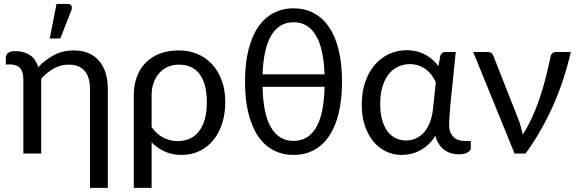

<svg xmlns="http://www.w3.org/2000/svg" viewBox="-20 -766 2884 958"><path d="M9 -480.5Q9 -492 19.8 -501.5Q30.5 -511 57 -511Q98 -511 128.5 -491.5Q159 -472 170.5 -430.5Q205 -468 249.5 -491.2Q294 -514.5 348.5 -514.5Q390.5 -514.5 422 -500.8Q453.5 -487 475 -461.8Q496.5 -436.5 507.2 -401Q518 -365.5 518 -322.5V171.5H429V-322.5Q429 -380 402.8 -411.8Q376.5 -443.5 322.5 -443.5Q283 -443.5 248.8 -424.5Q214.5 -405.5 185.5 -373V0H96.5V-369Q96.5 -408 80 -426.2Q63.5 -444.5 30.5 -444.5H9ZM228 -574 262 -746.5H317.5Q331 -746.5 336 -737.8Q341 -729 336 -714.5L281 -574Z M736.5 -132Q762 -95.5 795.8 -78.8Q829.5 -62 865.5 -62Q936 -62 974 -112.5Q1012 -163 1012 -256.5Q1012 -306 1001.8 -341.5Q991.5 -377 973.2 -399.8Q955 -422.5 929.2 -433Q903.5 -443.5 872.5 -443.5Q844 -443.5 819.2 -433.2Q794.5 -423 776.2 -403.2Q758 -383.5 747.2 -355Q736.5 -326.5 736.5 -290ZM647.5 -290Q647.5 -341.5 663 -383Q678.5 -424.5 707.5 -453.8Q736.5 -483 778.2 -498.8Q820 -514.5 872.5 -514.5Q920.5 -514.5 962.8 -497.5Q1005 -480.5 1036.2 -447.5Q1067.5 -414.5 1085.8 -366.5Q1104 -318.5 1104 -256.5Q1104 -200.5 1089 -152.2Q1074 -104 1046 -68.8Q1018 -33.5 977.2 -13.2Q936.5 7 885.5 7Q840 7 802.5 -9.8Q765 -26.5 736.5 -56V171.5H647.5Z M1290 -333Q1293 -195 1332.8 -129Q1372.5 -63 1445 -63Q1517 -63 1556.8 -129Q1596.5 -195 1599.5 -333ZM1599.5 -395Q1594.5 -527.5 1555 -591.2Q1515.5 -655 1445 -655Q1374 -655 1334.5 -591.2Q1295 -527.5 1290 -395ZM1445 -724.5Q1500.5 -724.5 1545.2 -700.8Q1590 -677 1621.5 -631Q1653 -585 1669.8 -516.5Q1686.5 -448 1686.5 -359Q1686.5 -269 1669.8 -200.8Q1653 -132.5 1621.5 -86.2Q1590 -40 1545.2 -16.5Q1500.5 7 1445 7Q1389 7 1344.2 -16.5Q1299.5 -40 1268 -86.2Q1236.5 -132.5 1219.5 -200.8Q1202.5 -269 1202.5 -359Q1202.5 -448 1219.5 -516.5Q1236.5 -585 1268 -631Q1299.5 -677 1344.2 -700.8Q1389 -724.5 1445 -724.5Z M2154.5 -355Q2147 -373 2135.2 -389.2Q2123.5 -405.5 2107.2 -418.2Q2091 -431 2070.2 -438.5Q2049.5 -446 2024.5 -446Q1995 -446 1968.2 -434.2Q1941.5 -422.5 1921.2 -398Q1901 -373.5 1889 -336Q1877 -298.5 1877 -247Q1877 -199 1887.5 -164.8Q1898 -130.5 1915.5 -108.2Q1933 -86 1956.5 -75.5Q1980 -65 2006 -65Q2031 -65 2053.8 -74.8Q2076.5 -84.5 2094.5 -104.2Q2112.5 -124 2124.8 -154.8Q2137 -185.5 2141 -227.5ZM2329 -62.5V-26.5Q2329 -15 2313 -5.5Q2297 4 2268.5 4Q2249 4 2230.8 -1.5Q2212.5 -7 2197 -18.2Q2181.5 -29.5 2170 -47Q2158.5 -64.5 2152.5 -88.5Q2136.5 -63 2117 -45Q2097.5 -27 2075.8 -15.5Q2054 -4 2031 1.5Q2008 7 1985 7Q1943 7 1906.5 -10.2Q1870 -27.5 1843 -60Q1816 -92.5 1800.5 -139Q1785 -185.5 1785 -244.5Q1785 -306.5 1802.2 -356.8Q1819.5 -407 1849.8 -442.2Q1880 -477.5 1920.8 -496.5Q1961.5 -515.5 2009 -515.5Q2036 -515.5 2059.8 -509.5Q2083.5 -503.5 2103.2 -492.8Q2123 -482 2139.2 -467.2Q2155.5 -452.5 2167.5 -435.5L2177 -488Q2183 -506.5 2201 -506.5H2254L2226.5 -236Q2225.5 -211.5 2223.2 -187.8Q2221 -164 2221 -144Q2221 -122 2227 -106.8Q2233 -91.5 2243.8 -81.5Q2254.5 -71.5 2268.8 -67Q2283 -62.5 2299.5 -62.5Z M2828 -506.5Q2796 -364.5 2738.5 -236.2Q2681 -108 2602.5 0H2547.5L2341 -506.5H2414Q2424.5 -506.5 2431.8 -501Q2439 -495.5 2441.5 -488L2570 -162Q2576 -144.5 2580.2 -127.8Q2584.5 -111 2588 -94.5Q2614 -134 2635 -180.2Q2656 -226.5 2672.8 -276Q2689.5 -325.5 2702.5 -376.8Q2715.5 -428 2726 -478.5Q2728.5 -494 2736 -500.2Q2743.5 -506.5 2753.5 -506.5Z"/></svg>

Font: Lato 2
Style: Regular
Weight: 400
Designer: Lukasz Dziedzic with Adam Twardoch and Botio Nikoltchev
Foundry: tyPoland Lukasz Dziedzic
Version: Version 2.015; 2015-08-06; http://www.latofonts.com/